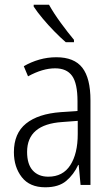

<svg xmlns="http://www.w3.org/2000/svg" viewBox="-20 -785 475 815"><path d="M219 -542Q295 -542 329.5 -497.5Q364 -453 364 -359V0H322L314 -85H312Q293 -44 261 -17Q229 10 172 10Q106 10 72.5 -33Q39 -76 39 -139Q39 -219 90.5 -260.5Q142 -302 238 -309L309 -314V-355Q309 -431 286 -463Q263 -495 214 -495Q161 -495 99 -461L81 -504Q112 -522 147 -532Q182 -542 219 -542ZM244 -267Q95 -257 95 -140Q95 -88 119 -61.5Q143 -35 185 -35Q247 -35 278.5 -84Q310 -133 310 -216V-272ZM188 -765Q208 -729 238 -688Q268 -647 294 -616V-606H259Q237 -625 211 -651.5Q185 -678 161.5 -706Q138 -734 123 -757V-765Z"/></svg>

Font: Noto Sans Tamil Condensed Light
Style: Regular
Weight: 300
Width: 3
Designer: Jelle Bosma - Monotype Design Team
Foundry: Monotype Imaging Inc.
Version: Version 2.004; ttfautohint (v1.8.4.7-5d5b)